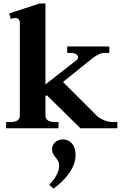

<svg xmlns="http://www.w3.org/2000/svg" viewBox="-20 -737 711 1103"><path d="M654 -36V0H442L249 -190L241 -184V-73Q241 -55 254.5 -45.5Q268 -36 294 -36H316V0H15V-36H40Q66 -36 80 -45Q94 -54 94 -72V-605Q94 -634 66 -634Q60 -634 42 -628L33 -660L208 -717H241V-252L419 -391Q429 -400 429 -408Q429 -418 417.5 -425.5Q406 -433 390 -433H366V-470H608V-433H577Q563 -433 542 -422Q521 -411 503 -396L342 -266L534 -74Q551 -57 577.5 -46.5Q604 -36 624 -36ZM414 153Q414 206 377 258Q340 310 287 346L263 324Q320 265 320 214Q320 200 314.5 189.5Q309 179 299 167Q289 154 284 144Q279 134 279 121Q279 97 296.5 80.5Q314 64 342 64Q373 64 393.5 87.5Q414 111 414 153Z"/></svg>

Font: Taviraj DemiBold
Style: Regular
Weight: 600
Designer: Katatrad Team
Foundry: CadsonDemak
Version: Version 1.030